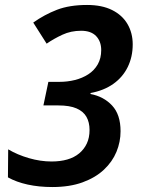

<svg xmlns="http://www.w3.org/2000/svg" viewBox="-20 -744 567 774"><path d="M191 10Q137 10 91.5 0Q46 -10 12 -29L13 -142Q50 -120 96.5 -106.5Q143 -93 188 -93Q223 -93 251 -101Q279 -109 299 -125.5Q319 -142 330 -165.5Q341 -189 341 -220Q341 -251 328.5 -273Q316 -295 288.5 -307Q261 -319 215 -319H155L175 -414H219Q252 -414 282 -421.5Q312 -429 336 -444.5Q360 -460 374 -484.5Q388 -509 388 -542Q388 -577 367.5 -598.5Q347 -620 307 -620Q266 -620 231.5 -604Q197 -588 168 -568L114 -653Q159 -685 209.5 -704.5Q260 -724 331 -724Q391 -724 432 -703.5Q473 -683 494 -647Q515 -611 515 -565Q515 -515 495 -474Q475 -433 437 -406Q399 -379 345 -369V-365Q398 -355 432 -318.5Q466 -282 466 -215Q466 -172 449.5 -132Q433 -92 399 -60Q365 -28 313 -9Q261 10 191 10Z"/></svg>

Font: Noto Sans Display SemiBold
Style: Italic
Weight: 600
Italic angle: -12°
Designer: Monotype Design Team
Foundry: Monotype Imaging Inc.
Version: Version 2.003